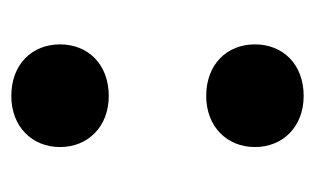

<svg xmlns="http://www.w3.org/2000/svg" viewBox="-126 -408 544 331"><g transform="rotate(-90 145.5 -243.0)"><path d="M145 9C200 9 234 -27 234 -75C234 -123 200 -159 145 -159C92 -159 57 -123 57 -75C57 -27 92 9 145 9ZM145 -327C200 -327 234 -363 234 -411C234 -459 200 -495 145 -495C92 -495 57 -459 57 -411C57 -363 92 -327 145 -327Z"/></g></svg>

Font: Celebes ExtraBold
Style: Regular
Weight: 800
Designer: Anugrah Pasau
Foundry: Lafontype
Version: Version 1.000